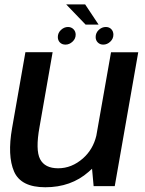

<svg xmlns="http://www.w3.org/2000/svg" viewBox="-20 -824 644 850"><path d="M394.5 0H488L592 -592.5H471.5L406.5 -223.5Q392 -162.5 347.5 -123Q297.5 -79 237.5 -79Q178.5 -79 157.5 -119.5Q136.5 -160 155 -262L213 -593H92.5L33.5 -257Q12 -134.5 42.2 -64.8Q72.5 5 180.5 5Q294.5 5 372 -63Q380 -70 387.5 -77ZM270 -626.5Q287 -626.5 301 -639.5Q315 -652.5 315 -670.5Q315 -685 305.2 -694.8Q295.5 -704.5 281 -704.5Q264 -704.5 250 -691.5Q236 -678.5 236 -660Q236 -645.5 245.2 -636Q254.5 -626.5 270 -626.5ZM437 -626.5Q454.5 -626.5 468.2 -639.5Q482 -652.5 482 -670.5Q482 -685 472.8 -694.8Q463.5 -704.5 448.5 -704.5Q431 -704.5 417.2 -691.5Q403.5 -678.5 403.5 -660Q403.5 -645.5 413 -636Q422.5 -626.5 437 -626.5ZM359 -715H416.5L357 -804.5H273Z"/></svg>

Font: Anybody Thin Medium
Style: Italic
Weight: 500
Italic angle: -10°
Version: Version 1.113;gftools[0.9.25]